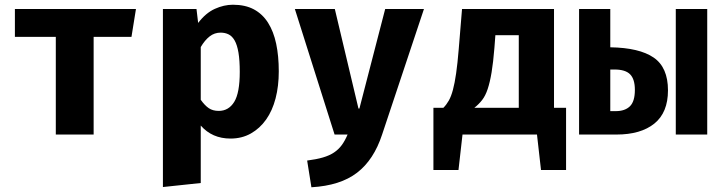

<svg xmlns="http://www.w3.org/2000/svg" viewBox="-20 -569 3040 812"><path d="M376 -413V0H216V-413H43V-531H555L536 -413Z M955 17Q877 17 829 -38V205L669 222V-531H811L818 -472Q850 -514 888.5 -531.5Q927 -549 965 -549Q1017 -549 1053.5 -529.5Q1090 -510 1113.5 -473Q1137 -436 1148 -384Q1159 -332 1159 -267Q1159 -205 1145.5 -153Q1132 -101 1105.5 -63.5Q1079 -26 1041 -4.5Q1003 17 955 17ZM905 -100Q947 -100 970.5 -138Q994 -176 994 -265Q994 -314 988.5 -346.5Q983 -379 972.5 -397.5Q962 -416 947 -423.5Q932 -431 913 -431Q887 -431 866.5 -415Q846 -399 829 -370V-147Q846 -123 863 -111.5Q880 -100 905 -100Z M1227 -531H1396L1496 -110H1500L1609 -531H1773L1596 0Q1561 107 1490 161.5Q1419 216 1297 223L1279 110Q1318 105 1345.5 97Q1373 89 1392.5 76Q1412 63 1425.5 44.5Q1439 26 1450 0H1395Z M1936 0 1919 150H1813V-113H1855Q1868 -126 1878 -143.5Q1888 -161 1895.5 -189Q1903 -217 1909 -258.5Q1915 -300 1920 -361L1934 -531H2323V-113H2374V150H2268L2251 0ZM2071 -367Q2066 -305 2059 -263Q2052 -221 2042.5 -192.5Q2033 -164 2019 -146Q2005 -128 1986 -113H2174V-420H2075Z M2429 -531H2561V-369Q2684 -367 2744.5 -325.5Q2805 -284 2805 -187Q2805 -93 2747.5 -46.5Q2690 0 2587 0H2429ZM2838 0V-531H2971V0ZM2561 -275V-99H2584Q2623 -99 2644 -119.5Q2665 -140 2665 -189Q2665 -234 2645 -254.5Q2625 -275 2579 -275Z"/></svg>

Font: Qzxlaeiskcpccdgjqmyffctclhy
Style: Regular
Weight: 700
Monospace: yes
Designer: Carrois Corporate & Edenspiekermann
Foundry: Carrois Corporate GbR & Edenspiekermann AG
Version: Version 2.001